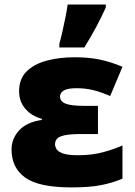

<svg xmlns="http://www.w3.org/2000/svg" viewBox="-20 -815 594 845"><path d="M411.1 -349.1V-225.1H338.9Q290 -225.1 264.9 -219.7Q239.7 -214.4 231 -204.3Q222.2 -194.3 222.2 -179.2Q222.2 -170.4 228.5 -159.2Q234.9 -147.9 256.6 -139.9Q278.3 -131.8 323.2 -131.8Q385.3 -131.8 435.1 -145.5Q484.9 -159.2 519 -174.8V-28.8Q477.1 -10.7 426 -0.5Q375 9.8 294.9 9.8Q150.9 9.8 90.8 -33.4Q30.8 -76.7 30.8 -157.2Q30.8 -205.1 64.5 -241.5Q98.1 -277.8 164.1 -287.1V-292Q119.1 -304.2 91.6 -336.2Q64 -368.2 64 -413.1Q64 -467.8 96.9 -500.5Q129.9 -533.2 185.5 -548.1Q241.2 -563 309.1 -563Q371.6 -563 420.7 -552.5Q469.7 -542 519 -521L464.8 -392.1Q426.8 -409.2 391.8 -418Q356.9 -426.8 316.9 -426.8Q278.3 -426.8 261.2 -417Q244.1 -407.2 244.1 -390.1Q244.1 -369.1 268.1 -359.1Q292 -349.1 351.1 -349.1ZM241.2 -606V-622.1Q247.6 -644.5 254.6 -675.8Q261.7 -707 268.1 -738.8Q274.4 -770.5 277.8 -794.9H445.8V-782.2Q426.3 -739.3 403.8 -697Q381.3 -654.8 351.1 -606Z"/></svg>

Font: Open Sans ExtraBold
Style: Regular
Weight: 800
Designer: Monotype Design Team
Foundry: Monotype Imaging Inc.
Version: Version 3.003; ttfautohint (v1.8.4)